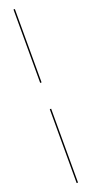

<svg xmlns="http://www.w3.org/2000/svg" viewBox="-153 -744 378 789"><g transform="rotate(-20 35.5 -349.5)"><path d="M32 -729H38V-408H32ZM38 30H32V-293H38Z"/></g></svg>

Font: Moniqa ExtLt Narrow Display
Style: Regular
Weight: 200
Width: 4
Designer: Rajesh Rajput
Foundry: Rajesh Rajput
Version: Version 1.000